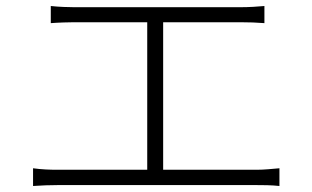

<svg xmlns="http://www.w3.org/2000/svg" viewBox="-20 -671 1040 639"><path d="M523 -106V-597H779C807 -597 837 -596 860 -594V-651C838 -649 810 -647 779 -647H227C210 -647 175 -648 149 -651V-594C174 -596 212 -597 227 -597H470V-106H172C146 -106 118 -107 90 -111V-52C119 -54 146 -55 172 -55H834C851 -55 884 -55 910 -52V-111C885 -109 861 -106 834 -106Z"/></svg>

Font: Noto Sans CJK Light
Style: Regular
Weight: 300
Designer: Ryoko NISHIZUKA (kana & ideographs); Paul D. Hunt (Latin, Greek & Cyrillic); Wenlong ZHANG (bopomofo); Sandoll Communica
Foundry: Adobe Systems Incorporated
Version: Version 1.000;PS 1;hotconv 1.0.78;makeotf.lib2.5.61930